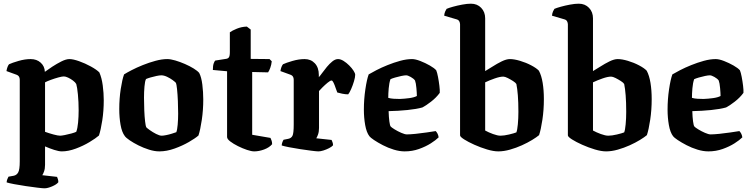

<svg xmlns="http://www.w3.org/2000/svg" viewBox="-20 -820 4070 1040"><path d="M221 200Q211 200 182.5 196.5Q154 193 120 188Q86 183 57 177.5Q28 172 16 168Q16 160 19.5 151Q23 142 26 137L54 132Q70 129 78.5 114Q87 99 87 54V-388Q87 -409 70 -415L15 -435Q17 -448 21 -458Q25 -468 29 -472Q46 -480 80.5 -490Q115 -500 146 -500Q179 -500 200.5 -480.5Q222 -461 223 -431Q239 -443 263.5 -459Q288 -475 313 -487.5Q338 -500 356 -500Q376 -500 408.5 -488.5Q441 -477 472 -460Q503 -443 518 -428Q531 -399 536.5 -357.5Q542 -316 542 -277Q542 -220 534 -168Q526 -116 516 -86Q499 -71 465 -50.5Q431 -30 390.5 -15Q350 0 315 0Q299 0 274 -8Q249 -16 224 -27V73Q224 94 218.5 109Q213 124 209 129L289 138Q291 142 293.5 150Q296 158 296 167Q287 179 262.5 189.5Q238 200 221 200ZM306 -85Q313 -85 331 -88.5Q349 -92 367 -97Q385 -102 393 -106Q400 -124 403 -156.5Q406 -189 406 -222Q406 -268 402 -308.5Q398 -349 393 -365Q388 -374 375.5 -383.5Q363 -393 349 -399.5Q335 -406 326 -406Q316 -406 296 -400.5Q276 -395 255.5 -387.5Q235 -380 224 -374V-106Q246 -98 270 -91.5Q294 -85 306 -85Z M843 0Q817 0 787 -9.5Q757 -19 730 -32.5Q703 -46 682.5 -60Q662 -74 656 -83Q640 -104 633 -144Q626 -184 626 -229Q626 -286 634 -338Q642 -390 652 -417Q666 -426 693 -440Q720 -454 753.5 -467.5Q787 -481 822 -490.5Q857 -500 886 -500Q904 -500 929.5 -492.5Q955 -485 981.5 -473.5Q1008 -462 1029 -449Q1050 -436 1059 -425Q1071 -402 1076 -361.5Q1081 -321 1081 -281Q1081 -224 1073 -170Q1065 -116 1055 -86Q1038 -71 1003.5 -51Q969 -31 926 -15.5Q883 0 843 0ZM856 -85Q864 -85 879.5 -88Q895 -91 911 -96Q927 -101 935 -104Q940 -116 942.5 -145Q945 -174 945 -205Q945 -236 943.5 -272.5Q942 -309 939 -337Q936 -365 933 -371Q929 -376 915.5 -386Q902 -396 885 -404Q868 -412 854 -412Q844 -412 827.5 -408.5Q811 -405 795.5 -400.5Q780 -396 771 -392Q765 -381 762.5 -351Q760 -321 760 -291Q760 -257 761.5 -222Q763 -187 766 -162Q769 -137 772 -131Q775 -127 791 -115.5Q807 -104 825.5 -94.5Q844 -85 856 -85Z M1357 0Q1342 0 1318 -8Q1294 -16 1269 -28.5Q1244 -41 1227 -54Q1210 -67 1210 -78V-434L1133 -441Q1133 -464 1137.5 -476.5Q1142 -489 1146 -492L1203 -501Q1214 -502 1219.5 -509Q1225 -516 1225 -538V-645Q1237 -654 1262.5 -664.5Q1288 -675 1317 -676L1338 -660V-501L1440 -500L1452 -488Q1450 -469 1444 -452.5Q1438 -436 1432 -428L1346 -430V-90L1445 -73Q1447 -69 1450.5 -60Q1454 -51 1454 -39Q1439 -21 1411 -10.5Q1383 0 1357 0Z M1705 0Q1695 0 1667.5 -3.5Q1640 -7 1607 -12Q1574 -17 1546 -22.5Q1518 -28 1506 -32Q1506 -39 1509 -48Q1512 -57 1516 -63L1541 -68Q1557 -71 1564 -84Q1571 -97 1571 -146V-388Q1571 -409 1554 -415L1499 -435Q1503 -460 1513 -472Q1530 -480 1564.5 -490Q1599 -500 1630 -500Q1664 -500 1685.5 -477Q1707 -454 1707 -414V-402Q1713 -408 1724.5 -424Q1736 -440 1750.5 -457.5Q1765 -475 1780.5 -487.5Q1796 -500 1811 -500Q1825 -500 1841 -490Q1857 -480 1871.5 -465.5Q1886 -451 1895 -437Q1904 -423 1904 -415Q1904 -402 1897.5 -380Q1891 -358 1882 -337.5Q1873 -317 1866 -309Q1851 -309 1833.5 -312.5Q1816 -316 1807 -319Q1803 -328 1798 -343.5Q1793 -359 1787 -371.5Q1781 -384 1776 -384Q1769 -384 1754.5 -372Q1740 -360 1726.5 -346.5Q1713 -333 1708 -327V-127Q1708 -106 1702.5 -91Q1697 -76 1693 -71L1776 -62Q1778 -58 1781 -50Q1784 -42 1784 -33Q1777 -25 1762.5 -17.5Q1748 -10 1732 -5Q1716 0 1705 0Z M2172 0Q2144 0 2113 -9.5Q2082 -19 2054 -33.5Q2026 -48 2006 -61.5Q1986 -75 1981 -82Q1965 -103 1958 -143Q1951 -183 1951 -226Q1951 -282 1959 -336Q1967 -390 1977 -417Q1992 -426 2019 -440Q2046 -454 2079.5 -467.5Q2113 -481 2147.5 -490.5Q2182 -500 2212 -500Q2230 -500 2257 -489.5Q2284 -479 2308.5 -465Q2333 -451 2343 -439Q2348 -427 2352.5 -403.5Q2357 -380 2360 -355.5Q2363 -331 2362 -317Q2343 -291 2314.5 -269Q2286 -247 2268 -238Q2236 -229 2186.5 -224Q2137 -219 2085 -218Q2086 -185 2089 -162.5Q2092 -140 2096 -135Q2100 -130 2117 -119.5Q2134 -109 2153.5 -100.5Q2173 -92 2184 -92Q2201 -92 2231 -95Q2261 -98 2291 -102.5Q2321 -107 2340 -110Q2345 -105 2349.5 -97Q2354 -89 2356 -76Q2341 -61 2313.5 -43.5Q2286 -26 2249.5 -13Q2213 0 2172 0ZM2146 -284Q2171 -285 2197 -288.5Q2223 -292 2238 -300Q2238 -315 2235.5 -343Q2233 -371 2228 -384Q2221 -394 2205 -403Q2189 -412 2180 -412Q2171 -412 2154 -408.5Q2137 -405 2120 -400Q2103 -395 2095 -391Q2088 -371 2085.5 -341.5Q2083 -312 2083 -290Q2096 -286 2113.5 -285Q2131 -284 2146 -284Z M2679 0Q2653 0 2618 -10.5Q2583 -21 2549.5 -36Q2516 -51 2494 -65Q2472 -79 2472 -87V-688Q2472 -696 2468 -704Q2464 -712 2454 -715L2386 -735Q2387 -748 2391.5 -758Q2396 -768 2399 -772Q2410 -777 2433.5 -783.5Q2457 -790 2483.5 -795Q2510 -800 2531 -800Q2565 -800 2586.5 -777.5Q2608 -755 2608 -721V-435Q2624 -444 2648 -459.5Q2672 -475 2697.5 -487.5Q2723 -500 2742 -500Q2765 -500 2797 -490.5Q2829 -481 2857.5 -466Q2886 -451 2899 -437Q2913 -411 2919.5 -371Q2926 -331 2926 -283Q2926 -225 2918 -171.5Q2910 -118 2900 -88Q2887 -77 2862.5 -62Q2838 -47 2807 -33Q2776 -19 2742.5 -9.5Q2709 0 2679 0ZM2691 -85Q2710 -85 2737.5 -91.5Q2765 -98 2777 -103Q2782 -115 2785 -147Q2788 -179 2788 -214Q2788 -266 2785 -303.5Q2782 -341 2777 -365Q2773 -372 2759 -381Q2745 -390 2730 -397.5Q2715 -405 2706 -405Q2688 -405 2659.5 -395Q2631 -385 2608 -374V-113Q2626 -103 2650.5 -94Q2675 -85 2691 -85Z M3263 0Q3237 0 3202 -10.5Q3167 -21 3133.5 -36Q3100 -51 3078 -65Q3056 -79 3056 -87V-688Q3056 -696 3052 -704Q3048 -712 3038 -715L2970 -735Q2971 -748 2975.5 -758Q2980 -768 2983 -772Q2994 -777 3017.5 -783.5Q3041 -790 3067.5 -795Q3094 -800 3115 -800Q3149 -800 3170.5 -777.5Q3192 -755 3192 -721V-435Q3208 -444 3232 -459.5Q3256 -475 3281.5 -487.5Q3307 -500 3326 -500Q3349 -500 3381 -490.5Q3413 -481 3441.5 -466Q3470 -451 3483 -437Q3497 -411 3503.5 -371Q3510 -331 3510 -283Q3510 -225 3502 -171.5Q3494 -118 3484 -88Q3471 -77 3446.5 -62Q3422 -47 3391 -33Q3360 -19 3326.5 -9.5Q3293 0 3263 0ZM3275 -85Q3294 -85 3321.5 -91.5Q3349 -98 3361 -103Q3366 -115 3369 -147Q3372 -179 3372 -214Q3372 -266 3369 -303.5Q3366 -341 3361 -365Q3357 -372 3343 -381Q3329 -390 3314 -397.5Q3299 -405 3290 -405Q3272 -405 3243.5 -395Q3215 -385 3192 -374V-113Q3210 -103 3234.5 -94Q3259 -85 3275 -85Z M3817 0Q3789 0 3758 -9.5Q3727 -19 3699 -33.5Q3671 -48 3651 -61.5Q3631 -75 3626 -82Q3610 -103 3603 -143Q3596 -183 3596 -226Q3596 -282 3604 -336Q3612 -390 3622 -417Q3637 -426 3664 -440Q3691 -454 3724.5 -467.5Q3758 -481 3792.5 -490.5Q3827 -500 3857 -500Q3875 -500 3902 -489.5Q3929 -479 3953.5 -465Q3978 -451 3988 -439Q3993 -427 3997.5 -403.5Q4002 -380 4005 -355.5Q4008 -331 4007 -317Q3988 -291 3959.5 -269Q3931 -247 3913 -238Q3881 -229 3831.5 -224Q3782 -219 3730 -218Q3731 -185 3734 -162.5Q3737 -140 3741 -135Q3745 -130 3762 -119.5Q3779 -109 3798.5 -100.5Q3818 -92 3829 -92Q3846 -92 3876 -95Q3906 -98 3936 -102.5Q3966 -107 3985 -110Q3990 -105 3994.5 -97Q3999 -89 4001 -76Q3986 -61 3958.5 -43.5Q3931 -26 3894.5 -13Q3858 0 3817 0ZM3791 -284Q3816 -285 3842 -288.5Q3868 -292 3883 -300Q3883 -315 3880.5 -343Q3878 -371 3873 -384Q3866 -394 3850 -403Q3834 -412 3825 -412Q3816 -412 3799 -408.5Q3782 -405 3765 -400Q3748 -395 3740 -391Q3733 -371 3730.5 -341.5Q3728 -312 3728 -290Q3741 -286 3758.5 -285Q3776 -284 3791 -284Z"/></svg>

Font: Texturina
Style: Bold
Weight: 700
Designer: Guillermo Torres Carreño
Foundry: Omnibus-Type
Version: Version 1.002; ttfautohint (v1.8.3)